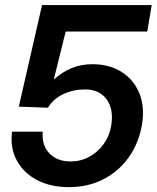

<svg xmlns="http://www.w3.org/2000/svg" viewBox="-20 -748 637 778"><path d="M259.3 10.3Q185.1 10.3 130.4 -18.3Q75.7 -46.9 48.1 -97.7Q20.5 -148.4 28.8 -214.4H153.3Q147.9 -162.1 179 -127.9Q210 -93.8 266.1 -93.8Q306.6 -93.8 341.3 -112.5Q376 -131.3 399.9 -164.1Q423.8 -196.8 430.7 -239.7Q438 -282.7 427.2 -315.4Q416.5 -348.1 390.4 -366.9Q364.3 -385.7 324.7 -385.7Q277.3 -385.7 236.3 -366.5Q195.3 -347.2 174.3 -311.5L56.2 -315.9L150.4 -727.5H594.7L576.7 -620.1H246.1L198.2 -426.8H199.7Q232.4 -456.5 270.5 -472.2Q308.6 -487.8 355 -487.8Q422.9 -487.8 472.2 -456.8Q521.5 -425.8 544.4 -370.6Q567.4 -315.4 555.2 -242.2Q542.5 -168.5 502.2 -111.3Q461.9 -54.2 399.7 -22Q337.4 10.3 259.3 10.3Z"/></svg>

Font: Inter 28pt SemiBold
Style: Italic
Weight: 600
Italic angle: -9.3988°
Designer: Rasmus Andersson
Foundry: rsms
Version: Version 4.001;git-66647c0bb